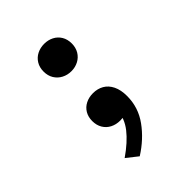

<svg xmlns="http://www.w3.org/2000/svg" viewBox="-230 -714 1080 1080"><g transform="rotate(-45 310.0 -174.0)"><path d="M195.2 -89.2Q195.2 -121.9 209.8 -146.5Q224.5 -171.1 250.4 -184.2Q276.3 -197.4 309.2 -197.4Q344.9 -197.4 373.2 -181.2Q401.5 -164.9 417.6 -131.9Q433.8 -98.8 433.8 -50.1Q433.8 40.2 380.7 113.6Q327.7 187 244.2 239.8L177.1 186.9Q252.5 134.7 293.8 82Q335 29.2 337.5 -29.2L370.7 4.3Q342.2 20.2 308.8 20.2Q276.4 20.2 250.6 6.9Q224.8 -6.3 210 -31.2Q195.2 -56.1 195.2 -89.2ZM198.5 -479.4Q198.5 -512.6 213.6 -537.2Q228.7 -561.8 254.4 -574.8Q280.1 -587.8 311.2 -587.8Q342.1 -587.8 367.6 -574.8Q393.1 -561.8 408 -537.2Q422.8 -512.6 422.8 -479.4Q422.8 -446.8 408 -421.9Q393.1 -397.1 367.6 -383.7Q342.1 -370.2 311.2 -370.2Q280.1 -370.2 254.4 -383.7Q228.7 -397.1 213.6 -421.7Q198.5 -446.3 198.5 -479.4Z"/></g></svg>

Font: Monaspace Neon Var ExtraLight
Style: Regular
Weight: 200
Designer: Riley Cran and the Lettermatic Team
Version: Version 1.200 (Monaspace Neon Var)